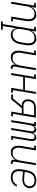

<svg xmlns="http://www.w3.org/2000/svg" viewBox="1608 -2176 783 4040"><g transform="rotate(90 2000.0 -156.5)"><path d="M18 0 98 -483H46L45 -520H145L129 -427Q141 -449 158.5 -469Q176 -489 197.5 -502.5Q219 -516 243.5 -522Q268 -528 292 -528Q318 -528 342.5 -520.5Q367 -513 384 -496Q401 -479 410.5 -456Q420 -433 423.5 -408Q427 -383 426 -357Q425 -331 420 -305L376 -37H428L429 0H329L380 -311Q384 -332 385.5 -353.5Q387 -375 383.5 -395Q380 -415 372 -434Q364 -453 349.5 -466.5Q335 -480 315 -485.5Q295 -491 273 -491Q254 -491 234 -486.5Q214 -482 196 -471Q178 -460 163.5 -444Q149 -428 139 -410Q129 -392 123 -372.5Q117 -353 114 -333L59 0Z M431 215V178H488L598 -483H546L545 -520H645L629 -426Q641 -449 659 -469Q677 -489 699 -502.5Q721 -516 746 -522Q771 -528 796 -528Q822 -528 847 -520.5Q872 -513 889.5 -496.5Q907 -480 917.5 -457Q928 -434 931.5 -409Q935 -384 934 -357.5Q933 -331 928 -305L908 -185Q904 -161 896.5 -137Q889 -113 876.5 -90.5Q864 -68 846.5 -48.5Q829 -29 806 -16Q783 -3 758.5 2.5Q734 8 710 8Q684 8 660 1Q636 -6 618 -23Q600 -40 590.5 -62.5Q581 -85 577 -110L529 178H604V215ZM704 -29Q724 -29 744 -33.5Q764 -38 783 -49Q802 -60 817 -76.5Q832 -93 842.5 -111.5Q853 -130 859 -150Q865 -170 868 -191L888 -311Q892 -332 893 -353.5Q894 -375 890.5 -396Q887 -417 878.5 -435.5Q870 -454 854.5 -467Q839 -480 819 -485.5Q799 -491 777 -491Q757 -491 737 -486.5Q717 -482 698.5 -471.5Q680 -461 665 -445Q650 -429 639.5 -411Q629 -393 623 -373Q617 -353 614 -333L594 -213Q590 -191 588.5 -169.5Q587 -148 590.5 -127Q594 -106 602.5 -87Q611 -68 626 -54.5Q641 -41 661.5 -35Q682 -29 704 -29Z M1181 8Q1155 8 1131 0.5Q1107 -7 1090 -24Q1073 -41 1063 -64Q1053 -87 1049.5 -112Q1046 -137 1047.5 -163Q1049 -189 1053 -215L1098 -483H1046L1045 -520H1145L1093 -209Q1090 -188 1088.5 -166.5Q1087 -145 1090 -125Q1093 -105 1101.5 -86Q1110 -67 1124 -53.5Q1138 -40 1158.5 -34.5Q1179 -29 1201 -29Q1220 -29 1240 -33.5Q1260 -38 1278 -49Q1296 -60 1310.5 -76Q1325 -92 1335 -110Q1345 -128 1350.5 -147.5Q1356 -167 1360 -187L1415 -520H1456L1381 -71Q1380 -63 1381 -54.5Q1382 -46 1387 -40Q1392 -34 1400.5 -31.5Q1409 -29 1417 -29H1430L1429 8H1410Q1394 8 1379 3.5Q1364 -1 1354 -12Q1344 -23 1341 -39Q1338 -55 1340 -71L1344 -93Q1332 -71 1315 -51Q1298 -31 1276 -17.5Q1254 -4 1229.5 2Q1205 8 1181 8Z M1518 0 1598 -483H1546L1545 -520H1645L1607 -289H1877L1915 -520H1956L1876 -37H1928L1929 0H1829L1870 -252H1600L1559 0Z M1970 0V-37H2052L2206 -223Q2185 -223 2164 -227Q2143 -231 2125.5 -240.5Q2108 -250 2095.5 -266Q2083 -282 2077 -301Q2071 -320 2070.5 -341.5Q2070 -363 2073 -385Q2077 -404 2083.5 -422.5Q2090 -441 2102 -457.5Q2114 -474 2131 -486.5Q2148 -499 2166.5 -506.5Q2185 -514 2204.5 -517Q2224 -520 2243 -520H2456L2376 -37H2428L2429 0H2329L2366 -223H2257L2071 0ZM2207 -259H2372L2409 -483H2243Q2221 -483 2198.5 -477.5Q2176 -472 2157 -457.5Q2138 -443 2127.5 -422Q2117 -401 2113 -379Q2109 -355 2112 -332Q2115 -309 2128 -292Q2141 -275 2162.5 -267Q2184 -259 2207 -259Z M2509 0 2589 -483H2550V-520H2635L2628 -476Q2634 -487 2643.5 -497Q2653 -507 2664 -514.5Q2675 -522 2687.5 -525Q2700 -528 2712 -528Q2727 -528 2740 -523Q2753 -518 2762.5 -508.5Q2772 -499 2777 -485.5Q2782 -472 2784 -458Q2790 -472 2798.5 -485Q2807 -498 2819.5 -508Q2832 -518 2847 -523Q2862 -528 2877 -528Q2891 -528 2904.5 -523.5Q2918 -519 2927 -509.5Q2936 -500 2941 -487Q2946 -474 2948 -460Q2950 -446 2949 -431.5Q2948 -417 2945 -403L2885 -37H2924V0H2839L2907 -410Q2909 -424 2908.5 -438.5Q2908 -453 2902.5 -465Q2897 -477 2884.5 -484Q2872 -491 2858 -491Q2847 -491 2836.5 -487.5Q2826 -484 2817 -476.5Q2808 -469 2801.5 -459Q2795 -449 2791 -438.5Q2787 -428 2784 -417.5Q2781 -407 2779 -396L2714 0H2674L2742 -410Q2744 -424 2743.5 -438.5Q2743 -453 2737.5 -465Q2732 -477 2720 -484Q2708 -491 2693 -491Q2682 -491 2671.5 -487.5Q2661 -484 2652 -476.5Q2643 -469 2637 -459Q2631 -449 2626.5 -438.5Q2622 -428 2619 -417.5Q2616 -407 2614 -396L2549 0Z M3181 8Q3155 8 3131 0.5Q3107 -7 3090 -24Q3073 -41 3063 -64Q3053 -87 3049.5 -112Q3046 -137 3047.5 -163Q3049 -189 3053 -215L3098 -483H3046L3045 -520H3145L3093 -209Q3090 -188 3088.5 -166.5Q3087 -145 3090 -125Q3093 -105 3101.5 -86Q3110 -67 3124 -53.5Q3138 -40 3158.5 -34.5Q3179 -29 3201 -29Q3220 -29 3240 -33.5Q3260 -38 3278 -49Q3296 -60 3310.5 -76Q3325 -92 3335 -110Q3345 -128 3350.5 -147.5Q3356 -167 3360 -187L3415 -520H3456L3381 -71Q3380 -63 3381 -54.5Q3382 -46 3387 -40Q3392 -34 3400.5 -31.5Q3409 -29 3417 -29H3430L3429 8H3410Q3394 8 3379 3.5Q3364 -1 3354 -12Q3344 -23 3341 -39Q3338 -55 3340 -71L3344 -93Q3332 -71 3315 -51Q3298 -31 3276 -17.5Q3254 -4 3229.5 2Q3205 8 3181 8Z M3713 8Q3684 8 3656.5 2Q3629 -4 3606.5 -18.5Q3584 -33 3569 -55Q3554 -77 3547 -103.5Q3540 -130 3540.5 -158.5Q3541 -187 3545 -215L3565 -335Q3569 -360 3577.5 -385Q3586 -410 3599.5 -433Q3613 -456 3632.5 -475Q3652 -494 3676.5 -506.5Q3701 -519 3726.5 -523.5Q3752 -528 3776 -528Q3800 -528 3823 -524.5Q3846 -521 3866 -511.5Q3886 -502 3901.5 -487Q3917 -472 3926 -452Q3935 -432 3938.5 -409Q3942 -386 3938 -363Q3933 -334 3915.5 -308Q3898 -282 3872 -265.5Q3846 -249 3817 -242.5Q3788 -236 3759 -236Q3738 -236 3716.5 -237.5Q3695 -239 3674.5 -240Q3654 -241 3632.5 -243.5Q3611 -246 3592 -251L3585 -209Q3582 -187 3581 -164Q3580 -141 3585 -120Q3590 -99 3601 -81Q3612 -63 3629.5 -51Q3647 -39 3669 -34Q3691 -29 3713 -29Q3737 -29 3760.5 -34Q3784 -39 3805 -52Q3826 -65 3843.5 -84Q3861 -103 3872 -125L3906 -108Q3891 -82 3871 -59Q3851 -36 3825 -20.5Q3799 -5 3770 1.5Q3741 8 3713 8ZM3766 -271Q3787 -271 3809 -276Q3831 -281 3850.5 -294Q3870 -307 3882.5 -327Q3895 -347 3899 -368Q3903 -395 3895.5 -419.5Q3888 -444 3870.5 -461Q3853 -478 3828 -484.5Q3803 -491 3777 -491Q3756 -491 3735 -487Q3714 -483 3694.5 -472.5Q3675 -462 3659 -445.5Q3643 -429 3632 -410Q3621 -391 3615 -370.5Q3609 -350 3605 -329L3598 -288Q3617 -282 3638.5 -279.5Q3660 -277 3681 -276Q3702 -275 3723.5 -273Q3745 -271 3766 -271Z"/></g></svg>

Font: Iosevka Curly Slab Extralight
Style: Italic
Weight: 200
Italic angle: -9°
Monospace: yes
Designer: Belleve Invis
Foundry: Belleve Invis
Version: Version 22.1.2; ttfautohint (v1.8.4)